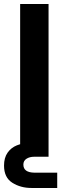

<svg xmlns="http://www.w3.org/2000/svg" viewBox="-36 -726 325 953"><path d="M0 0ZM0 0ZM205 0H64V-706H205ZM248 207H120Q66 207 25 181Q-16 155 -16 96Q-16 57 1.5 32Q19 7 47.5 -4.5Q76 -16 108 -16H205V52H134Q111 52 95.5 62Q80 72 80 91Q80 130 134 131H248Z"/></svg>

Font: Ulagadi Sans SemiBold
Style: Regular
Weight: 600
Designer: Ninad Kale (Devanagari), Jonny Pinhorn (Latin)
Foundry: Indian Type Foundry
Version: Version 3.01;March 29, 2020;FontCreator 12.0.0.2522 64-bit; 